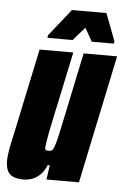

<svg xmlns="http://www.w3.org/2000/svg" viewBox="-52 -715 500 760"><g transform="rotate(5 198.0 -334.5)"><path d="M71 8Q45 8 29 1Q13 -6 6 -21.5Q-1 -37 -1 -62Q-1 -75 2.5 -98Q6 -121 13 -150L89 -510H223L164 -232Q154 -185 150 -161Q146 -137 145 -126Q145 -121 146.5 -118Q148 -115 152 -114.5Q156 -114 161 -114Q168 -114 172.5 -117Q177 -120 182 -133.5Q187 -147 194 -177.5Q201 -208 212 -262L264 -510H397L290 0H161L169 -57H161Q149 -29 132.5 -15Q116 -1 100 3.5Q84 8 71 8ZM116 -559 117 -569 203 -677H340L381 -569L380 -559H292L262 -612L216 -559Z"/></g></svg>

Font: Saira ExtraCondensed Black
Style: Italic
Weight: 900
Width: 2
Italic angle: -12°
Designer: Hector Gatti with collaboration of the Omnibus-Type team
Foundry: Omnibus-Type
Version: Version 1.101